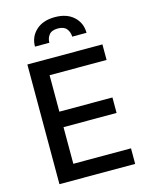

<svg xmlns="http://www.w3.org/2000/svg" viewBox="-138 -1040 878 1127"><g transform="rotate(-15 301.5 -477.0)"><path d="M79.9 0V-727.3H535.9V-632.8H189.6V-411.2H512.1V-317.1H189.6V-94.5H540.1V0ZM150.2 -817.1Q150.2 -876.8 192.5 -915.5Q234.7 -954.2 307.2 -954.2Q379.6 -954.2 421.5 -915.5Q463.4 -876.8 463.4 -817.1H376.4Q376.1 -844.5 360.1 -864.9Q344.1 -885.3 307.2 -885.3Q268.8 -885.3 253 -864.5Q237.2 -843.8 237.6 -817.1Z"/></g></svg>

Font: Inter Zeller Medium
Style: Regular
Weight: 500
Designer: Rasmus Andersson; Joe Bland
Foundry: zeller
Version: Version 3.015;git-dec3a8cb1